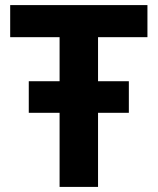

<svg xmlns="http://www.w3.org/2000/svg" viewBox="-20 -734 619 754"><path d="M214 0V-291H93V-415H214V-588H20V-714H559V-588H365V-415H486V-291H365V0Z"/></svg>

Font: RS Noto Sans
Style: Bold
Weight: 700
Designer: Monotype Design Team
Foundry: Monotype Imaging Inc.
Version: Version 3.10